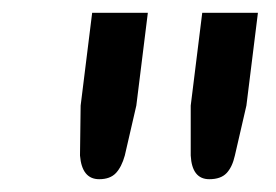

<svg xmlns="http://www.w3.org/2000/svg" viewBox="-20 -739 432 300"><path d="M124 -719H211L193 -574L175 -496Q170 -478 161 -468.5Q152 -459 135 -459Q108 -459 105 -496L106 -574ZM296 -719H383L365 -574L347 -496Q343 -478 334 -468.5Q325 -459 307 -459Q280 -459 278 -496V-574Z"/></svg>

Font: Aleo Medium
Style: Italic
Weight: 500
Italic angle: -7°
Designer: Alessio Laiso
Foundry: Alessio Laiso
Version: Version 2.001;gftools[0.9.29]